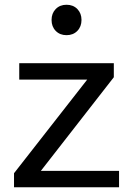

<svg xmlns="http://www.w3.org/2000/svg" viewBox="-20 -788 560 808"><path d="M481 -69V0H39V-59L347 -453H61V-522H459V-463L152 -69ZM197 -704Q197 -732 214.5 -750Q232 -768 260 -768Q288 -768 305.5 -750Q323 -732 323 -704Q323 -676 305.5 -658Q288 -640 260 -640Q232 -640 214.5 -658Q197 -676 197 -704Z"/></svg>

Font: Amiko
Style: Regular
Weight: 400
Designer: Pablo Impallari, Rodrigo Fuenzalida, Andres Torresi
Foundry: Impallari Type
Version: Version 1.001; ttfautohint (v1.3)